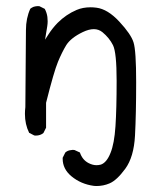

<svg xmlns="http://www.w3.org/2000/svg" viewBox="-20 -498 540 643"><path d="M189.9 33.7Q189.9 67.9 219.2 92.3Q251 118.7 294.4 124.5Q298.8 125 302.7 125Q326.2 125 346.7 116.2Q371.1 106 399.7 66.9Q428.2 27.8 432.1 -43.5Q436 -116.2 436 -222.7Q436 -328.6 427.2 -356Q418.9 -383.3 379.4 -425.8Q340.8 -467.3 303.2 -472.2Q292.5 -473.6 283.7 -473.6Q257.3 -473.6 236.8 -464.8Q201.2 -449.7 172.9 -421.4Q155.8 -403.8 142.6 -383.3L130.9 -365.2L138.2 -409.7Q139.6 -418.9 139.6 -426.8Q139.6 -434.6 138.7 -441.4Q136.7 -455.6 129.9 -468.3L112.3 -477.1Q109.4 -477.5 107.7 -477.5Q106 -477.5 103.5 -477.3Q101.1 -477.1 98.1 -476.6Q95.2 -476.1 92.3 -475.1Q86.4 -472.7 81.5 -468.8Q66.9 -437 66.9 -397.5L64.9 -139.2Q63.5 -127.4 63.5 -116.7Q63.5 -81.5 77.6 -53.2L94.7 -44.4Q97.2 -43.9 99.6 -43.9Q115.2 -43.9 125.5 -52.7L134.3 -70.3V-153.8Q160.6 -258.3 174.1 -290.8Q187.5 -323.2 202.1 -347.2Q217.8 -371.6 257.3 -390.6Q277.8 -400.4 294.2 -400.4Q310.5 -400.4 323.2 -390.1Q346.2 -371.1 358.4 -346.7Q370.6 -322.3 370.6 -227.5Q370.6 -133.8 366.7 -75.2Q362.8 -16.6 350.1 14.2Q337.4 46.4 317.9 53.2Q310.5 55.2 303.2 55.2Q290.5 55.2 276.9 48.3Q255.9 37.6 247.6 12.7L229.5 4.4Q226.6 3.9 223.6 3.9Q220.7 3.9 216.3 4.9Q206.5 5.9 198.7 12.7L189.9 30.3Q189.9 32.2 189.9 33.7Z"/></svg>

Font: Bakudai
Style: Light
Weight: 300
Version: Version 1.48